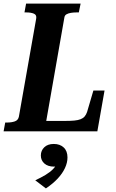

<svg xmlns="http://www.w3.org/2000/svg" viewBox="-42 -730 646 1067"><path d="M406 -710 396 -661H383Q366 -661 351.5 -658.5Q337 -656 327.5 -650.5Q318 -645 316 -634L215 -58H321Q350 -58 371 -60Q392 -62 406 -67.5Q420 -73 428.5 -83Q437 -93 442 -108L477 -227H539L499 0H-22L-13 -49H-4Q22 -49 40.5 -55.5Q59 -62 63 -82L159 -626Q163 -647 146.5 -654Q130 -661 104 -661H94L103 -710ZM213 317 154 272Q186 257 211 242Q236 227 253 209.5Q270 192 276 173Q279 169 282 169.5Q285 170 288 172.5Q291 175 290 178Q288 185 279 190.5Q270 196 259 196Q224 196 204.5 178.5Q185 161 185 134Q185 107 204 88.5Q223 70 257 70Q291 70 312 89.5Q333 109 333 145Q333 174 319 204Q305 234 278.5 262.5Q252 291 213 317Z"/></svg>

Font: Roboto Serif 72pt SemiCondensed SemiBold
Style: Italic
Weight: 600
Width: 4
Italic angle: -10°
Designer: Greg Gazdowicz
Foundry: Commercial Type
Version: Version 1.008